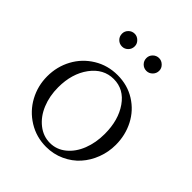

<svg xmlns="http://www.w3.org/2000/svg" viewBox="-203 -851 989 989"><g transform="rotate(45 292.0 -356.5)"><path d="M294.9 11.2Q223.6 11.2 165 -25.1Q106.4 -61.5 74.2 -121.3Q42 -181.2 42 -250Q42 -320.8 74.2 -380.4Q106.4 -439.9 164.8 -475.6Q223.1 -511.2 294.9 -511.2Q366.7 -511.2 423.6 -475.6Q480.5 -439.9 511.2 -380.4Q542 -320.8 542 -250Q542 -198.2 523.9 -150.9Q505.9 -103.5 473.9 -67.6Q441.9 -31.7 395.3 -10.3Q348.6 11.2 294.9 11.2ZM122.1 -250Q122.1 -186.5 144 -133.3Q166 -80.1 206.1 -48.6Q246.1 -17.1 294.9 -17.1Q343.3 -17.1 381.8 -48.6Q420.4 -80.1 441.2 -133.1Q461.9 -186 461.9 -250Q461.9 -350.1 415.5 -416.5Q369.1 -482.9 294.9 -482.9Q220.2 -482.9 171.1 -416.3Q122.1 -349.6 122.1 -250ZM159.2 -678.2Q159.2 -658.2 172.9 -644.5Q186.5 -630.9 206.1 -630.9Q224.6 -630.9 238.3 -644.5Q252 -658.2 252 -678.2Q252 -696.8 238 -710.4Q224.1 -724.1 206.1 -724.1Q186.5 -724.1 172.9 -710.4Q159.2 -696.8 159.2 -678.2ZM336.9 -678.2Q336.9 -658.2 350.6 -644.5Q364.3 -630.9 383.8 -630.9Q402.3 -630.9 416.3 -644.8Q430.2 -658.7 430.2 -678.2Q430.2 -696.8 416 -710.4Q401.9 -724.1 383.8 -724.1Q364.3 -724.1 350.6 -710.4Q336.9 -696.8 336.9 -678.2Z"/></g></svg>

Font: Ortica Linear Light
Style: Regular
Weight: 300
Designer: Benedetta Bovani
Foundry: Collletttivo
Version: Version 2.000;Glyphs 3.1.2 (3151)